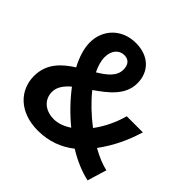

<svg xmlns="http://www.w3.org/2000/svg" viewBox="-192 -931 1122 1122"><g transform="rotate(45 369.5 -370.0)"><path d="M170 -205C170 -245 195 -278 231 -309C278 -247 335 -188 398 -136C363 -113 326 -99 290 -99C219 -99 170 -142 170 -205ZM244 -566C244 -621 275 -656 318 -656C357 -656 374 -629 374 -592C374 -538 329 -502 271 -467C254 -502 244 -535 244 -566ZM719 -106C681 -113 636 -132 588 -159C645 -236 686 -322 713 -413H580C560 -340 528 -277 489 -225C430 -270 373 -324 329 -379C408 -434 488 -495 488 -593C488 -690 421 -754 316 -754C197 -754 122 -669 122 -566C122 -517 139 -462 169 -406C95 -359 30 -299 30 -196C30 -81 117 14 272 14C363 14 438 -16 499 -64C561 -25 625 1 683 14Z"/></g></svg>

Font: Genne Gothic Bold
Style: Regular
Weight: 700
Designer: Ryoko NISHIZUKA (kana & ideographs); Paul D. Hunt (Latin, Greek & Cyrillic); Wenlong ZHANG (bopomofo); Sandoll Communica
Foundry: Adobe Systems Incorporated
Version: Version 1.004;PS 1.004;hotconv 16.6.51;makeotf.lib2.5.65220